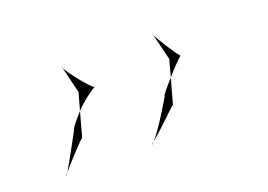

<svg xmlns="http://www.w3.org/2000/svg" viewBox="-64 -656 940 674"><g transform="rotate(-20 406.0 -319.5)"><path d="M87 -136C87 -136 91 -139 95 -147C90 -142 87 -137 87 -136ZM95 -147C117 -174 179 -241 185 -243L210 -334C186 -307 165 -282 169 -281C169 -281 115 -181 95 -147ZM203 -503C202 -503 202 -501 204 -497ZM204 -497 228 -399 210 -334C235 -362 278 -392 287 -396C272 -402 215 -475 204 -497ZM287 -396C288 -397 288 -397 288 -396C288 -395 288 -396 287 -396ZM407 -136C407 -136 410 -138 417 -146C410 -141 407 -137 407 -136ZM417 -146C452 -173 518 -241 524 -243L550 -336C526 -309 503 -282 507 -281C507 -281 448 -179 417 -146ZM541 -503C540 -503 541 -500 543 -496ZM543 -496 567 -399 550 -336C574 -364 602 -392 608 -396C600 -402 554 -474 543 -496ZM608 -396C609 -397 609 -397 609 -396C609 -395 609 -396 608 -396Z"/></g></svg>

Font: Ampere
Style: SCUltExtIta
Weight: 400
Version: Version 1